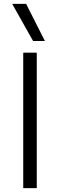

<svg xmlns="http://www.w3.org/2000/svg" viewBox="-20 -972 310 992"><path d="M170 -700V0H100V-700ZM43 -952H115L212 -760H151Z"/></svg>

Font: Goli Light
Style: Regular
Weight: 300
Designer: jaikishan Patel
Foundry: MagicType
Version: Version 1.000